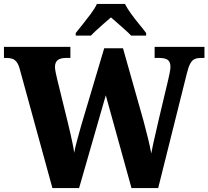

<svg xmlns="http://www.w3.org/2000/svg" viewBox="-23 -951 1054 971"><path d="M76 -605Q70 -626 61 -637.5Q52 -649 40 -653.5Q28 -658 9 -658H-3V-714H333V-658H311Q283 -658 269 -647Q255 -636 255 -612Q255 -604 258.5 -585Q262 -566 266 -551L322 -323Q328 -300 333.5 -274Q339 -248 344.5 -223Q350 -198 352 -178Q358 -209 367 -241.5Q376 -274 387 -314L504 -707H599L703 -339Q716 -291 726 -249.5Q736 -208 742 -175Q746 -197 752 -225Q758 -253 765.5 -283.5Q773 -314 779 -343L827 -545Q831 -561 835 -581.5Q839 -602 839 -613Q839 -638 825.5 -648Q812 -658 781 -658H759V-714H1011V-658H993Q975 -658 962 -652.5Q949 -647 939.5 -630Q930 -613 922 -580L777 0H642L512 -469L377 0H242ZM360 -784Q375 -803 396 -829Q417 -855 437 -882Q457 -909 467 -931H609Q620 -909 639.5 -882Q659 -855 680.5 -829Q702 -803 716 -784V-771H640Q630 -782 611 -799Q592 -816 572 -833.5Q552 -851 538 -863Q523 -850 503.5 -833Q484 -816 466 -799.5Q448 -783 437 -771H360Z"/></svg>

Font: Noto Serif Khmer SemiCondensed ExtraBold
Style: Regular
Weight: 800
Width: 4
Designer: Danh Hong and the Monotype Design Team
Foundry: Monotype Imaging Inc.
Version: Version 2.004